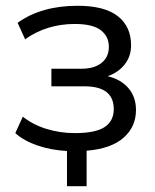

<svg xmlns="http://www.w3.org/2000/svg" viewBox="-20 -515 537 665"><path d="M212 130V8Q157 5 110 -11Q63 -27 33 -54L59 -111Q94 -83 141 -68.5Q188 -54 239 -54Q311 -54 342.5 -75Q374 -96 374 -137Q374 -216 273 -216H158V-277H263Q306 -277 331.5 -297Q357 -317 357 -353Q357 -389 329 -410.5Q301 -432 239 -432Q142 -432 67 -379L41 -436Q123 -495 249 -495Q342 -495 388 -459Q434 -423 434 -358Q434 -320 412 -292Q390 -264 353 -251Q399 -240 425 -209.5Q451 -179 451 -134Q451 -76 408 -38Q365 0 280 7V130Z"/></svg>

Font: Nunito Sans
Style: Regular
Weight: 400
Designer: Vernon Adams
Foundry: Vernon Adams
Version: Version 3.101; ttfautohint (v1.8.4.7-5d5b);gftools[0.9.27]